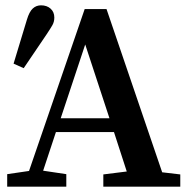

<svg xmlns="http://www.w3.org/2000/svg" viewBox="-20 -701 709 721"><path d="M300 -534 208 -257H391ZM7 0V-47L89 -59L298 -667H380L589 -54L657 -46V0H368V-46L456 -57L408 -205H190L142 -60L229 -47V0ZM31 -462 81 -627Q90 -657 103 -669Q116 -681 134 -681Q156 -681 170 -668.5Q184 -656 184 -635Q184 -619 176.5 -606Q169 -593 155 -572L69 -445Z"/></svg>

Font: Source Serif Pro SemiBold
Style: Regular
Weight: 600
Designer: Frank Grießhammer
Foundry: Adobe Systems Incorporated
Version: Version 3.001;hotconv 1.0.111;makeotfexe 2.5.65597